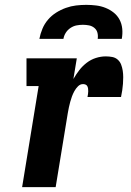

<svg xmlns="http://www.w3.org/2000/svg" viewBox="-20 -770 540 790"><path d="M71 0 139 -416H89V-530H296L282 -445Q293 -464 306 -481Q319 -498 336.5 -511.5Q354 -525 374.5 -531.5Q395 -538 415 -538Q429 -538 442 -535.5Q455 -533 464.5 -524.5Q474 -516 478.5 -504Q483 -492 485 -479Q487 -466 487 -452.5Q487 -439 486 -425.5Q485 -412 483 -398.5Q481 -385 478 -371H340Q341 -377 342 -382.5Q343 -388 343 -393.5Q343 -399 342.5 -404.5Q342 -410 339.5 -415Q337 -420 332 -422Q327 -424 322 -424Q310 -424 301 -415Q292 -406 286 -395Q280 -384 276 -373Q272 -362 269 -351Q266 -340 263.5 -328.5Q261 -317 259 -305L209 0ZM142 -610Q146 -631 154.5 -651.5Q163 -672 177.5 -689Q192 -706 211 -718Q230 -730 251 -737.5Q272 -745 293 -747.5Q314 -750 335 -750Q355 -750 375.5 -747.5Q396 -745 414.5 -737.5Q433 -730 448 -718Q463 -706 472 -689Q481 -672 483 -651.5Q485 -631 481 -610H382Q384 -623 381 -635Q378 -647 368.5 -655Q359 -663 346.5 -665.5Q334 -668 321 -668Q308 -668 295 -665.5Q282 -663 270 -655Q258 -647 250.5 -635Q243 -623 241 -610Z"/></svg>

Font: Iosevka Slab Heavy
Style: Italic
Weight: 900
Italic angle: -9°
Monospace: yes
Designer: Belleve Invis
Foundry: Belleve Invis
Version: Version 11.1.0; ttfautohint (v1.8.3)